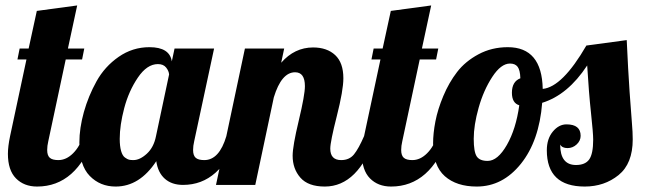

<svg xmlns="http://www.w3.org/2000/svg" viewBox="-20 -678 2401 704"><path d="M115 -638 263 -658 229 -500H289L281 -460H221L157 -160Q153 -143 153 -128Q153 -108 162.5 -99.5Q172 -91 194 -91Q223 -91 248 -116Q273 -141 284 -179H326Q261 6 116 6Q68 6 38.5 -24Q9 -54 9 -114Q9 -141 17 -179L77 -460H44L52 -500H85Z M620 -500H765L692 -160Q688 -143 688 -128Q688 -108 697.5 -99.5Q707 -91 729 -91Q784 -91 810 -179H852Q789 0 651 0Q610 0 584.5 -22.5Q559 -45 553 -87Q492 6 404 6Q347 6 309 -33Q271 -72 271 -155Q271 -208 287.5 -267Q304 -326 334 -380Q364 -434 415 -469.5Q466 -505 528 -505Q602 -505 610 -453ZM559 -443Q519 -443 485.5 -393.5Q452 -344 435.5 -281.5Q419 -219 419 -169Q419 -142 424 -124.5Q429 -107 438 -100.5Q447 -94 453 -92.5Q459 -91 469 -91Q493 -91 518.5 -114.5Q544 -138 552 -179L600 -405Q599 -418 589 -430.5Q579 -443 559 -443Z M1098 -362Q1098 -413 1062 -413Q1012 -413 984 -321L916 0H772L878 -500H1022L1011 -448Q1060 -504 1128 -504Q1179 -504 1209 -476Q1239 -448 1239 -391Q1239 -347 1215 -252.5Q1191 -158 1191 -133Q1191 -91 1231 -91Q1261 -91 1278 -112Q1295 -133 1315 -179H1357Q1294 6 1171 6Q1110 6 1081.5 -26.5Q1053 -59 1053 -107Q1053 -142 1075.5 -236Q1098 -330 1098 -362Z M1413 -638 1561 -658 1527 -500H1587L1579 -460H1519L1455 -160Q1451 -143 1451 -128Q1451 -108 1460.5 -99.5Q1470 -91 1492 -91Q1521 -91 1546 -116Q1571 -141 1582 -179H1624Q1559 6 1414 6Q1366 6 1336.5 -24Q1307 -54 1307 -114Q1307 -141 1315 -179L1375 -460H1342L1350 -500H1383Z M1842 -505Q1967 -505 1970 -352Q2042 -359 2130 -511L2278 -531Q2283 -421 2288.5 -341.5Q2294 -262 2297 -227.5Q2300 -193 2300 -167Q2300 -78 2248 -36Q2196 6 2124 6Q1985 6 1985 -127Q1985 -169 2007 -195.5Q2029 -222 2057 -222Q2109 -222 2109 -180Q2109 -162 2094.5 -148.5Q2080 -135 2061 -135Q2041 -135 2034 -148Q2034 -73 2092 -73Q2126 -73 2140.5 -93.5Q2155 -114 2155 -166Q2155 -190 2147 -264Q2139 -338 2133 -438Q2062 -330 1968 -301Q1957 -161 1890 -77.5Q1823 6 1728 6Q1654 6 1611 -32Q1568 -70 1568 -152Q1568 -189 1576.5 -233Q1585 -277 1605.5 -326Q1626 -375 1656 -414Q1686 -453 1734.5 -479Q1783 -505 1842 -505ZM1768 -88Q1805 -88 1838.5 -146.5Q1872 -205 1884 -292Q1857 -300 1857 -338Q1857 -379 1888 -391Q1887 -421 1878 -433Q1869 -445 1850 -445Q1817 -445 1785 -396Q1753 -347 1735 -283Q1717 -219 1717 -169Q1717 -121 1728 -104.5Q1739 -88 1768 -88Z"/></svg>

Font: Lobster Two
Style: Bold Italic
Weight: 700
Designer: Pablo Impallari
Foundry: Pablo Impallari. www.impallari.com
Version: Version 2.000